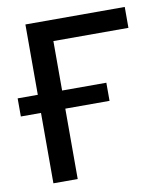

<svg xmlns="http://www.w3.org/2000/svg" viewBox="-94 -797 756 866"><g transform="rotate(-10 284.0 -364.0)"><path d="M535.6 -727.5V-631.8H191.9V0H80.6V-727.5ZM-11.7 -322.3V-405.3H394.5V-322.3Z"/></g></svg>

Font: Inter Medium
Style: Regular
Weight: 500
Designer: Rasmus Andersson
Foundry: rsms
Version: Version 4.001;git-9221beed3